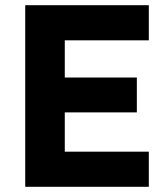

<svg xmlns="http://www.w3.org/2000/svg" viewBox="-20 -718 647 738"><path d="M77 0V-698H552V-563H229V-420H506V-286H229V-135H552V0Z"/></svg>

Font: IBM Plex Arabic
Style: Bold
Weight: 700
Designer: Mike Abbink, Paul van der Laan, Pieter van Rosmalen, Wael Morcos, Khajak Apelian
Foundry: Bold Monday
Version: Version 1.0